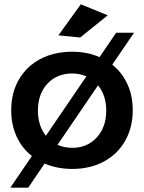

<svg xmlns="http://www.w3.org/2000/svg" viewBox="-20 -779 668 891"><path d="M596 -268Q596 -187 560.5 -125Q525 -63 461.5 -29Q398 5 315 5Q246 5 187 -20L111 92H28L128 -55Q82 -91 57 -145.5Q32 -200 32 -268Q32 -348 67.5 -409.5Q103 -471 167 -505Q231 -539 315 -539Q384 -539 442 -514L519 -627H602L501 -479Q546 -443 571 -389Q596 -335 596 -268ZM193 -149 381 -425Q348 -438 315 -438Q244 -438 200 -390.5Q156 -343 156 -266Q156 -195 193 -149ZM473 -266Q473 -336 435 -383L247 -107Q278 -93 315 -93Q385 -93 429 -141Q473 -189 473 -266ZM355 -759 480 -708 352 -605 251 -615Z"/></svg>

Font: Gontserrat Medium
Style: Regular
Weight: 500
Designer: Julieta Ulanovsky
Foundry: Julieta Ulanovsky
Version: Version 6.001